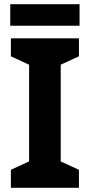

<svg xmlns="http://www.w3.org/2000/svg" viewBox="-20 -897 429 917"><path d="M357 0H32V-86L119 -126V-588L32 -628V-714H357V-628L270 -588V-126L357 -86ZM360 -877V-774H29V-877Z"/></svg>

Font: Noto Sans Thaana
Style: Bold
Weight: 700
Designer: David Williams
Foundry: Google Inc.
Version: Version 3.001; ttfautohint (v1.8.4.7-5d5b)